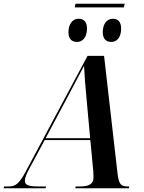

<svg xmlns="http://www.w3.org/2000/svg" viewBox="-78 -1015 776 1035"><path d="M594 -995H329L325 -975H590ZM523 -789C549 -789 575 -810 575 -861C575 -898 557 -914 530 -914C496 -914 476 -883 476 -842C476 -805 494 -789 523 -789ZM338 -789C364 -789 391 -810 391 -862C391 -898 372 -914 345 -914C312 -914 291 -883 291 -842C291 -805 309 -789 338 -789ZM-58 0H168L170 -10H124C76 -10 56 -18 56 -40C56 -55 63 -74 78 -102L163 -260H409L425 -90C425 -79 426 -67 426 -57C426 -24 401 -10 356 -10H330L328 0H617L619 -10H609C571 -10 562 -25 555 -85L483 -714H394L61 -91C25 -23 5 -10 -32 -10H-56ZM282 -484C320 -557 353 -617 375 -660C377 -616 383 -537 389 -478L408 -270H168Z"/></svg>

Font: Noto Serif Display SemiCondensed SemiBold
Style: Italic
Weight: 600
Width: 4
Italic angle: -12°
Designer: Monotype Design Team
Foundry: Monotype Imaging Inc.
Version: Version 2.009